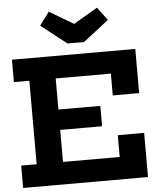

<svg xmlns="http://www.w3.org/2000/svg" viewBox="-65 -1077 941 1132"><g transform="rotate(-5 406.0 -511.0)"><path d="M458.5 -826H360L208.5 -944.5L266.5 -1022L409.5 -937.5L551.5 -1021L609.5 -943.5ZM521 -442.5V-322H199V-442.5ZM608.5 -261.5H764.5V0H25.5V-132.5H117V-626.5H25.5V-759H755.5V-497.5H599.5V-626.5H273V-132.5H608.5Z"/></g></svg>

Font: Hepta Slab ExtraLight
Style: Bold
Weight: 700
Version: Version 1.102